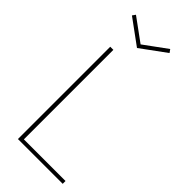

<svg xmlns="http://www.w3.org/2000/svg" viewBox="-304 -1044 1103 1103"><g transform="rotate(45 248.0 -492.0)"><path d="M468.8 0H105V-750H130.4V-22.9H468.8ZM371.6 -965.3 218.8 -853.5 65.9 -965.3 79.6 -984.4 218.8 -882.8 357.9 -984.4Z"/></g></svg>

Font: Spartan MB Thin
Style: Regular
Weight: 100
Designer: Matt Bailey, Mirko Velimirovic
Foundry: Matt Bailey
Version: Version 1.005